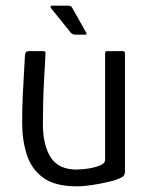

<svg xmlns="http://www.w3.org/2000/svg" viewBox="-20 -652 527 676"><path d="M250 4Q174 4 132.5 -26Q91 -56 74.5 -107Q58 -158 58 -220Q58 -266 60 -312Q62 -358 64.5 -397Q67 -436 68 -459Q70 -468 73 -470Q76 -472 84 -472H127Q135 -472 138 -471Q141 -470 140 -460Q140 -454 138.5 -429Q137 -404 135 -368Q133 -332 132 -292Q131 -252 131 -216Q131 -141 158.5 -98Q186 -55 250 -55Q258 -55 274.5 -56.5Q291 -58 308.5 -62Q326 -66 338 -72.5Q350 -79 350 -89V-463Q350 -466 351 -469Q352 -472 355 -472H412Q415 -472 417.5 -470.5Q420 -469 420 -464V-49Q420 -37 414 -31.5Q408 -26 389 -19Q380 -16 356.5 -10.5Q333 -5 304 -0.5Q275 4 250 4ZM244 -530Q237 -530 230 -536L159 -624Q157 -627 158.5 -629.5Q160 -632 162 -632H220Q225 -632 228.5 -630.5Q232 -629 234 -625L283 -538Q288 -530 281 -530Z"/></svg>

Font: Glory
Style: Regular
Weight: 400
Designer: Robert Leuschke
Foundry: Robert Leuschke
Version: Version 1.011